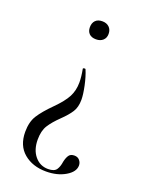

<svg xmlns="http://www.w3.org/2000/svg" viewBox="-125 -423 576 761"><g transform="rotate(20 163.5 -43.0)"><path d="M213 -322Q213 -305 202 -295Q191 -285 173 -285Q154 -285 144 -295Q134 -305 134 -322Q134 -340 144 -350.5Q154 -361 173 -361Q191 -361 202 -350.5Q213 -340 213 -322ZM217 215Q221 197 228 187Q235 177 251 177Q265 177 273 186.5Q281 196 281 208Q281 235 247 255Q213 275 166 275Q109 275 72 244Q35 213 35 155Q35 113 52.5 85.5Q70 58 106 22Q142 -14 156 -41Q170 -68 170 -102Q170 -126 164 -157Q163 -160 168.5 -161Q174 -162 175 -159Q186 -133 193.5 -97.5Q201 -62 201 -40Q201 -9 188 11.5Q175 32 149 57Q121 84 106.5 107Q92 130 92 167Q92 210 114 236.5Q136 263 170 263Q196 263 205 250Q214 237 217 215Z"/></g></svg>

Font: Cormorant Infant Light
Style: Regular
Weight: 300
Designer: Christian Thalmann (Catharsis Fonts)
Version: Version 3.000